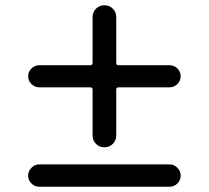

<svg xmlns="http://www.w3.org/2000/svg" viewBox="-20 -670 794 730"><path d="M129 40Q112 40 99.5 27.5Q87 15 87 -2Q87 -19 99.5 -32Q112 -45 129 -45H625Q642 -45 654.5 -32Q667 -19 667 -2Q667 15 654.5 27.5Q642 40 625 40ZM129 -338Q112 -338 99.5 -350.5Q87 -363 87 -380Q87 -397 99.5 -409.5Q112 -422 129 -422H323Q332 -422 332 -431V-605Q332 -624 345 -637Q358 -650 377 -650Q396 -650 409 -637Q422 -624 422 -605V-431Q422 -422 431 -422H625Q642 -422 654.5 -409.5Q667 -397 667 -380Q667 -363 654.5 -350.5Q642 -338 625 -338H431Q422 -338 422 -329V-155Q422 -136 409 -123Q396 -110 377 -110Q358 -110 345 -123Q332 -136 332 -155V-329Q332 -338 323 -338Z"/></svg>

Font: Rounded Mplus 1c Medium
Style: Regular
Weight: 500
Version: Version 1.059.20150529